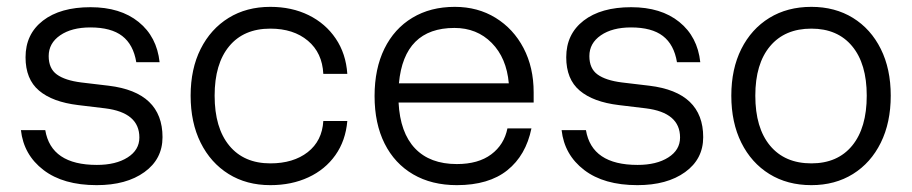

<svg xmlns="http://www.w3.org/2000/svg" viewBox="-20 -531 2659 560"><path d="M287 -215 208 -224.5Q133 -233.5 93.8 -266.8Q54.5 -300 54.5 -364Q54.5 -431.5 105.2 -470.8Q156 -510 244 -510Q331 -510 384.2 -467Q437.5 -424 445.5 -349.5H377.5Q369 -401 336.5 -426Q304 -451 243.5 -451Q189 -451 155.5 -428Q122 -405 122 -367.5Q122 -331 145.8 -313.8Q169.5 -296.5 217 -290.5L297 -281Q454 -262 454 -131Q454 -67 401.2 -29Q348.5 9 262 9Q164.5 9 106.8 -35.2Q49 -79.5 41 -151.5H112Q129 -50 262.5 -50Q318 -50 352.2 -71.8Q386.5 -93.5 386.5 -130Q386.5 -202.5 287 -215Z M536 -252Q536 -330 565.2 -388.2Q594.5 -446.5 646.8 -478.8Q699 -511 768.5 -511Q831 -511 880.2 -486.8Q929.5 -462.5 959.2 -418.5Q989 -374.5 993 -315.5H923Q920 -377 878 -412.2Q836 -447.5 768.5 -447.5Q691 -447.5 648.5 -396.2Q606 -345 606 -252Q606 -158 648.8 -106.2Q691.5 -54.5 768.5 -54.5Q835.5 -54.5 877.5 -87.2Q919.5 -120 923 -178H993Q988 -120.5 958.2 -78.5Q928.5 -36.5 879.5 -13.8Q830.5 9 768.5 9Q699 9 646.8 -23.5Q594.5 -56 565.2 -114.8Q536 -173.5 536 -252Z M1072.5 -251Q1072.5 -330.5 1101.2 -389Q1130 -447.5 1182.8 -479.2Q1235.5 -511 1306.5 -511Q1373.5 -511 1425.5 -479Q1477.5 -447 1507 -390.8Q1536.5 -334.5 1536.5 -261.5V-232H1142.5Q1147 -144 1190.5 -98.2Q1234 -52.5 1312.5 -52.5Q1375 -52.5 1412.8 -80.8Q1450.5 -109 1460 -156.5H1530Q1514 -78 1459.8 -34.5Q1405.5 9 1312.5 9Q1239 9 1185 -22.5Q1131 -54 1101.8 -112.2Q1072.5 -170.5 1072.5 -251ZM1305.5 -449.5Q1158.5 -449.5 1143.5 -288H1464Q1457.5 -362 1414.2 -405.8Q1371 -449.5 1305.5 -449.5Z M1864 -215 1785 -224.5Q1710 -233.5 1670.8 -266.8Q1631.5 -300 1631.5 -364Q1631.5 -431.5 1682.2 -470.8Q1733 -510 1821 -510Q1908 -510 1961.2 -467Q2014.5 -424 2022.5 -349.5H1954.5Q1946 -401 1913.5 -426Q1881 -451 1820.5 -451Q1766 -451 1732.5 -428Q1699 -405 1699 -367.5Q1699 -331 1722.8 -313.8Q1746.5 -296.5 1794 -290.5L1874 -281Q2031 -262 2031 -131Q2031 -67 1978.2 -29Q1925.5 9 1839 9Q1741.5 9 1683.8 -35.2Q1626 -79.5 1618 -151.5H1689Q1706 -50 1839.5 -50Q1895 -50 1929.2 -71.8Q1963.5 -93.5 1963.5 -130Q1963.5 -202.5 1864 -215Z M2113 -252Q2113 -330 2142.2 -388.2Q2171.5 -446.5 2224 -478.8Q2276.5 -511 2346.5 -511Q2415.5 -511 2467.8 -478.8Q2520 -446.5 2549 -388.2Q2578 -330 2578 -252Q2578 -173.5 2549 -114.8Q2520 -56 2467.8 -23.5Q2415.5 9 2346.5 9Q2276.5 9 2224 -23.5Q2171.5 -56 2142.2 -114.8Q2113 -173.5 2113 -252ZM2508 -252Q2508 -345 2465.5 -396.2Q2423 -447.5 2346.5 -447.5Q2269 -447.5 2226 -396.2Q2183 -345 2183 -252Q2183 -158 2226 -106.2Q2269 -54.5 2346.5 -54.5Q2423 -54.5 2465.5 -106.2Q2508 -158 2508 -252Z"/></svg>

Font: Overused Grotesk Book
Style: Regular
Weight: 375
Version: Version 0.004